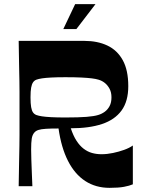

<svg xmlns="http://www.w3.org/2000/svg" viewBox="-20 -897 686 925"><path d="M70 0Q71 -72 72 -118Q73 -164 73.5 -194.5Q74 -225 74 -247.5Q74 -270 74 -293.5Q74 -317 74 -350Q74 -383 74 -406.5Q74 -430 74 -452.5Q74 -475 73.5 -505.5Q73 -536 72 -582Q71 -628 70 -700H387Q450 -700 497.5 -677.5Q545 -655 571.5 -607Q598 -559 598 -482Q598 -409 565.5 -364.5Q533 -320 471.5 -299.5Q410 -279 321 -279Q333 -243 348.5 -219Q364 -195 383 -180.5Q402 -166 423.5 -160Q445 -154 469 -154Q496 -154 524.5 -160Q553 -166 578 -175Q603 -184 620 -196V-9Q604 -2 577.5 3Q551 8 508 8Q441 8 390.5 -25Q340 -58 307.5 -122Q275 -186 262 -278Q225 -278 201.5 -276.5Q178 -275 165.5 -271Q153 -267 146 -259Q136 -248 133 -229.5Q130 -211 130 -177Q130 -159 131 -127Q132 -95 133.5 -60.5Q135 -26 136 0ZM295 -331Q360 -331 397 -334Q434 -337 453 -343Q470 -348 484.5 -358.5Q499 -369 508 -386Q517 -403 517 -428Q517 -452 508 -469Q499 -486 485.5 -497Q472 -508 455 -513Q442 -517 422 -519.5Q402 -522 371.5 -523.5Q341 -525 295 -525Q254 -525 226.5 -523.5Q199 -522 182.5 -519.5Q166 -517 155 -513Q145 -509 139 -500Q133 -491 130 -474.5Q127 -458 127 -428Q127 -398 130 -381Q133 -364 139 -355.5Q145 -347 155 -343Q166 -339 182.5 -336.5Q199 -334 226.5 -332.5Q254 -331 295 -331ZM285 -757 342 -877H440L348 -757Z"/></svg>

Font: Ojuju ExtraLight
Style: Bold
Weight: 700
Version: Version 1.000